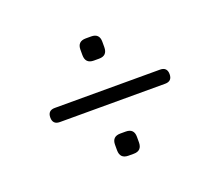

<svg xmlns="http://www.w3.org/2000/svg" viewBox="-78 -679 718 626"><g transform="rotate(-20 280.5 -366.5)"><path d="M98 -342Q73.5 -342 73.5 -366.5Q73.5 -391 98 -391H463Q487.5 -391 487.5 -366.5Q487.5 -342 463 -342ZM270.5 -162.5Q241.5 -162.5 241.5 -192V-211Q241.5 -239.5 270.5 -239.5H289Q317.5 -239.5 317.5 -211V-192Q317.5 -162.5 289 -162.5ZM270.5 -492.5Q241.5 -492.5 241.5 -522V-541Q241.5 -569.5 270.5 -569.5H289Q317.5 -569.5 317.5 -541V-522Q317.5 -492.5 289 -492.5Z"/></g></svg>

Font: Jura Light
Style: Regular
Weight: 400
Version: Version 5.106